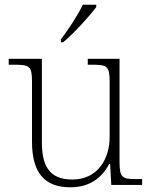

<svg xmlns="http://www.w3.org/2000/svg" viewBox="-20 -786 645 816"><path d="M239 -619V-606H248C292 -642 364 -721 389 -756V-766H332C311 -721 268 -657 239 -619ZM279 10C363 10 414 -32 444 -89H448L453 0H584V-25H558C501 -25 488 -30 488 -97V-536H353V-511H368C435 -511 446 -506 446 -438V-205C446 -107 393 -23 287 -23C183 -23 158 -90 158 -183V-536H17V-511H38C105 -511 116 -506 116 -439V-184C116 -51 170 10 279 10Z"/></svg>

Font: Noto Serif Telugu ExtraLight
Style: Regular
Weight: 200
Designer: Jelle Bosma - Monotype Design Team
Foundry: Monotype Imaging Inc.
Version: Version 2.005